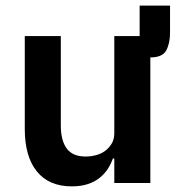

<svg xmlns="http://www.w3.org/2000/svg" viewBox="-20 -650 628 682"><path d="M584 -534Q584 -496 570.5 -471Q557 -446 514 -446V0H386V-87H381Q374 -67 362.5 -49.5Q351 -32 333.5 -18Q316 -4 291.5 4Q267 12 235 12Q154 12 111 -41Q68 -94 68 -192V-522H196V-205Q196 -151 217 -122.5Q238 -94 284 -94Q303 -94 321.5 -99Q340 -104 354 -114.5Q368 -125 377 -140.5Q386 -156 386 -177V-522H476V-630H584Z"/></svg>

Font: IBM Plex Sans SmBld
Style: Regular
Weight: 600
Designer: Mike Abbink, Paul van der Laan, Pieter van Rosmalen
Foundry: Bold Monday
Version: Version 3.005